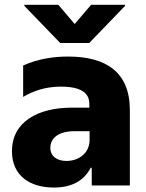

<svg xmlns="http://www.w3.org/2000/svg" viewBox="-20 -795 627 823"><path d="M229.8 -774.5H84.2V-769.9L237.9 -610.8H362.6L516 -769.9V-774.5H370.7L300.1 -692.1ZM210.9 8.9C286.2 8.9 338.8 -18.8 369 -76H373.2V0H536.6V-323.5C536.6 -486.2 433.9 -552.6 272 -552.6C212 -552.6 144.5 -543.7 79.2 -514.2V-379.6C118.3 -402.7 170.8 -423.7 241.5 -423.7C364 -423.7 362.9 -367.2 362.9 -344.5V-333.5H287.3C139.9 -333.5 31.2 -271 31.2 -147C31.2 -43.3 106.2 8.9 210.9 8.9ZM264.9 -105.1C224.1 -105.1 195.7 -125.4 195.7 -161.9C195.7 -195.3 221.2 -232.6 299 -232.6H364V-195.3C364 -139.2 318.5 -105.1 264.9 -105.1Z"/></svg>

Font: TID UI Extra Bold
Style: Regular
Weight: 800
Designer: The TID Project Authors
Foundry: Bakken & Bæck
Version: Version 1.001;hotconv 1.0.109;makeotfexe 2.5.65596